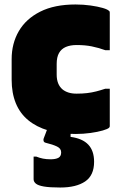

<svg xmlns="http://www.w3.org/2000/svg" viewBox="-20 -583 540 857"><path d="M317 -563Q352 -563 384 -558.5Q416 -554 438.5 -547.5Q461 -541 467 -534Q469 -533 469.5 -530.5Q470 -528 470 -526Q470 -484 470 -442.5Q470 -401 470 -359H450Q419 -370 389.5 -376Q360 -382 322 -382Q294 -382 274 -373.5Q254 -365 243.5 -346.5Q233 -328 233 -298V-250Q233 -228 239.5 -211.5Q246 -195 259 -184Q270 -175 285.5 -170Q301 -165 322 -165Q348 -165 369 -167.5Q390 -170 409.5 -175Q429 -180 450 -187H470Q470 -146 470 -104.5Q470 -63 470 -21Q470 -19 469.5 -17Q469 -15 467 -13Q461 -7 438.5 -0.5Q416 6 384 10.5Q352 15 317 15Q249 15 196 -0.5Q143 -16 106 -46.5Q69 -77 50.5 -122.5Q32 -168 32 -227V-319Q32 -389 64 -444Q96 -499 159.5 -531Q223 -563 317 -563ZM310 -78Q308 -68 306 -56Q304 -44 302 -31Q300 -18 298.5 -6Q297 6 295 17V28Q348 35 374 62.5Q400 90 400 139Q400 200 360 227Q320 254 249 254Q202 254 176 249.5Q150 245 140 236.5Q130 228 130 217Q130 196 130 180.5Q130 165 130 150.5Q130 136 130 116H142Q157 122 172 125Q187 128 206 128Q228 128 240.5 121.5Q253 115 253 97Q253 80 234.5 71Q216 62 183 54Q176 52 174.5 46Q173 40 175 35Q179 25 184 11.5Q189 -2 194.5 -17Q200 -32 204.5 -44.5Q209 -57 212 -64Q215 -69 221 -72Q227 -75 247 -76.5Q267 -78 310 -78Z"/></svg>

Font: Recursive Black
Style: Regular
Weight: 900
Version: Version 1.085